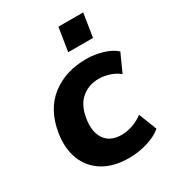

<svg xmlns="http://www.w3.org/2000/svg" viewBox="-177 -828 862 945"><g transform="rotate(-30 254.5 -356.0)"><path d="M26 0ZM280 11Q193 11 134.5 -24.5Q76 -60 51 -123Q26 -186 39 -270Q59 -392 139.5 -454.5Q220 -517 338 -517Q384 -517 430 -503.5Q476 -490 503 -465L457 -363Q434 -382 403 -392Q372 -402 343 -402Q286 -402 245 -367.5Q204 -333 193 -261Q182 -191 211 -148.5Q240 -106 306 -106Q333 -106 365.5 -116.5Q398 -127 427 -149L467 -47Q437 -21 386 -5Q335 11 280 11ZM279 -590 300 -723H441L420 -590Z"/></g></svg>

Font: Winston
Style: Bold Italic
Weight: 700
Italic angle: -9°
Designer: Original fonts by Vernon Adams / Changes by Cristiano Sobral
Foundry: Original fonts by Vernon Adams / Changes by Cristiano Sobral
Version: Version 2.503;July 17, 2020;FontCreator 13.0.0.2655 64-bit